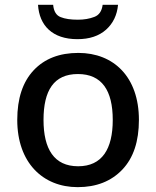

<svg xmlns="http://www.w3.org/2000/svg" viewBox="-20 -769 649 799"><path d="M407.2 -749C403.8 -723.1 392.6 -706.1 372.6 -698.7C352.5 -690.9 329.6 -687 304.2 -687C274.4 -687 250.5 -690.4 232.4 -697.8C214.4 -704.6 203.6 -721.7 201.2 -749H138.2C143.6 -662.6 198.2 -606 302.2 -606C352.1 -606 391.6 -619.1 421.4 -645.5C450.7 -671.9 467.3 -706.5 471.2 -749ZM558.1 -270C558.1 -449.2 452.6 -548.8 306.2 -548.8C227.5 -548.8 165.5 -524.9 120.1 -476.6C74.7 -428.2 51.8 -359.4 51.8 -270C51.8 -92.3 158.2 9.8 303.2 9.8C380.9 9.8 442.9 -14.6 489.3 -63.5C535.2 -111.8 558.1 -180.7 558.1 -270ZM161.1 -270C161.1 -392.6 204.1 -460.9 304.2 -460.9C403.8 -460.9 449.2 -392.6 449.2 -270C449.2 -148.9 404.8 -77.1 305.2 -77.1C205.1 -77.1 161.1 -148.9 161.1 -270Z"/></svg>

Font: Noto Reveo Sans
Style: Regular
Weight: 500
Designer: Monotype Design Team
Foundry: Monotype Imaging Inc.
Version: Version 2.007